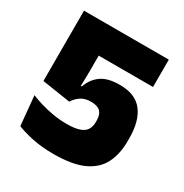

<svg xmlns="http://www.w3.org/2000/svg" viewBox="-154 -762 864 900"><g transform="rotate(30 278.5 -312.0)"><path d="M256 14.5Q190.5 14.5 138.5 3Q86.5 -8.5 57 -21L42 -180Q65.5 -170 96.8 -160.5Q128 -151 164.2 -144.8Q200.5 -138.5 238.5 -138.5Q284.5 -138.5 309.5 -147.8Q334.5 -157 344.2 -174Q354 -191 354 -214.5V-223Q354 -254.5 338.5 -270.2Q323 -286 287.5 -286Q254 -286 232.5 -271Q211 -256 198 -235L45 -258.5V-639H504V-491H210V-407L208.5 -326.5H214Q228.5 -370 263.8 -396Q299 -422 365.5 -422Q450 -422 489 -371Q528 -320 528 -227.5V-211Q528 -142 502.5 -91.2Q477 -40.5 417.8 -13Q358.5 14.5 256 14.5Z"/></g></svg>

Font: Anek Odia Medium ExtraBold
Style: Regular
Weight: 800
Version: Version 1.003